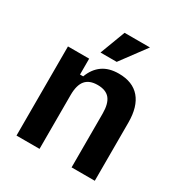

<svg xmlns="http://www.w3.org/2000/svg" viewBox="-173 -869 944 996"><g transform="rotate(30 299.0 -371.0)"><path d="M67 0V-534H194V-439H213Q232 -490 270 -517Q308 -544 367 -544Q450 -544 493 -494Q536 -444 536 -348V0H397V-322Q397 -382 374 -410Q351 -438 301 -438Q252 -438 228.5 -410Q205 -382 205 -322V0ZM229 -591 286 -742H438L326 -591Z"/></g></svg>

Font: Mozilla Text ExtraLight
Style: Regular
Weight: 200
Designer: Studio DRAMA
Foundry: Studio DRAMA
Version: Version 1.000